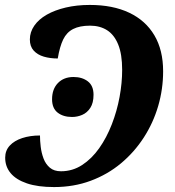

<svg xmlns="http://www.w3.org/2000/svg" viewBox="-20 -748 708 778"><path d="M199 10Q133 10 89 -5Q45 -20 23 -46.5Q1 -73 1 -109Q1 -138 19.5 -158Q38 -178 70 -188.5Q102 -199 142 -199Q142 -178 145 -153Q148 -128 156.5 -105.5Q165 -83 182 -68.5Q199 -54 227 -54Q274 -54 313 -79.5Q352 -105 382 -147.5Q412 -190 433 -244Q454 -298 464.5 -355Q475 -412 475 -465Q475 -528 459 -567.5Q443 -607 414 -625.5Q385 -644 345 -644Q303 -644 276.5 -630.5Q250 -617 236 -588Q222 -559 214 -511Q183 -511 157.5 -518.5Q132 -526 116.5 -543Q101 -560 101 -588Q101 -618 119 -644Q137 -670 169.5 -688.5Q202 -707 246.5 -717.5Q291 -728 344 -728Q437 -728 503.5 -696.5Q570 -665 605.5 -605Q641 -545 641 -459Q641 -387 621 -318.5Q601 -250 562.5 -190.5Q524 -131 470 -86Q416 -41 347.5 -15.5Q279 10 199 10ZM272 -274Q236 -274 213.5 -291.7Q191 -309.3 191 -345.8Q191 -387 214.7 -411.5Q238.5 -436 278 -436Q313 -436 336 -418.3Q359 -400.6 359 -364Q359 -331 346 -311Q333 -291 313.1 -282.5Q293.2 -274 272 -274Z"/></svg>

Font: Noto Serif
Style: Italic
Weight: 400
Italic angle: -12°
Designer: Monotype Design Team
Foundry: Monotype Imaging Inc.
Version: Version 2.013